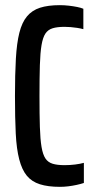

<svg xmlns="http://www.w3.org/2000/svg" viewBox="-20 -716 368 744"><path d="M212 8Q166 8 134.5 -2Q103 -12 84 -35Q65 -58 54.5 -98.5Q44 -139 41 -199Q38 -259 38 -344Q38 -428 41.5 -488.5Q45 -549 55 -589Q65 -629 84.5 -652.5Q104 -676 135 -686Q166 -696 212 -696Q229 -696 246.5 -694Q264 -692 279 -689Q294 -686 303 -682V-603Q292 -606 279 -608Q266 -610 253.5 -611Q241 -612 230 -612Q202 -612 184 -606.5Q166 -601 156 -586Q146 -571 141 -541.5Q136 -512 134.5 -464Q133 -416 133 -344Q133 -272 134.5 -224Q136 -176 141 -146.5Q146 -117 156 -102Q166 -87 184 -81.5Q202 -76 230 -76Q251 -76 271 -78.5Q291 -81 305 -85V-7Q293 -3 277 0.5Q261 4 244.5 6Q228 8 212 8Z"/></svg>

Font: Saira ExtraCondensed SemiBold
Style: Regular
Weight: 600
Width: 2
Designer: Hector Gatti with collaboration of the Omnibus-Type team
Foundry: Omnibus-Type
Version: Version 1.101